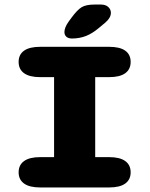

<svg xmlns="http://www.w3.org/2000/svg" viewBox="-20 -825 659 845"><path d="M157 0Q110 0 86 -17.2Q62 -34.5 62 -66.5Q62 -99 86 -116.2Q110 -133.5 157 -133.5H218V-485.5H157Q110 -485.5 86 -502.8Q62 -520 62 -552.5Q62 -585 86 -602Q110 -619 157 -619H460Q507.5 -619 531.2 -602Q555 -585 555 -552.5Q555 -520 531.2 -502.8Q507.5 -485.5 460 -485.5H399V-133.5H460Q507.5 -133.5 531.2 -116.2Q555 -99 555 -66.5Q555 -34.5 531.2 -17.2Q507.5 0 460 0ZM297 -655.5Q281 -655.5 272.2 -663.2Q263.5 -671 263.5 -684Q263.5 -704 282.5 -730.5L295 -747.5Q320 -781.5 339.2 -793.2Q358.5 -805 396.5 -805H424Q444.5 -805 456.2 -794.5Q468 -784 468 -768.5Q468 -747 444.5 -726.5L417 -703.5Q386.5 -677.5 358 -666.5Q329.5 -655.5 297 -655.5Z"/></svg>

Font: Sono Monospace ExtraBold
Style: Regular
Weight: 800
Version: Version 2.112